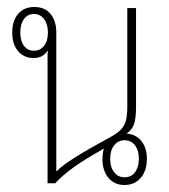

<svg xmlns="http://www.w3.org/2000/svg" viewBox="-20 -524 484 549"><path d="M116 0V-347Q116 -355 116 -363Q116 -371 117 -380Q103 -358 76 -358Q49 -358 32 -377.5Q15 -397 15 -431Q15 -465 32 -484.5Q49 -504 78 -504Q109 -504 125 -483.5Q141 -463 141 -431V-35H143Q155 -49 194 -73.5Q233 -98 283 -125Q308 -138 321 -149Q334 -160 339 -176Q344 -192 344 -219V-501H369V-219Q369 -187 363.5 -170Q358 -153 342 -142Q369 -140 384.5 -120.5Q400 -101 400 -70Q400 -36 382.5 -15.5Q365 5 336 5Q307 5 290 -15.5Q273 -36 273 -69Q273 -86 277 -99Q225 -70 192.5 -47Q160 -24 138 0ZM77 -379Q95 -379 106 -393Q117 -407 117 -431Q117 -455 106 -469.5Q95 -484 77 -484Q59 -484 48.5 -469.5Q38 -455 38 -431Q38 -407 48.5 -393Q59 -379 77 -379ZM336 -17Q355 -17 366 -31.5Q377 -46 377 -70Q377 -94 366 -108.5Q355 -123 336 -123Q318 -123 306.5 -108.5Q295 -94 295 -70Q295 -46 306.5 -31.5Q318 -17 336 -17Z"/></svg>

Font: Noto Sans Thai Looped UI Narrow Thin
Style: Regular
Weight: 100
Width: 4
Designer: Cadson Demak Team
Foundry: Cadson Demak Co., Ltd.
Version: Version 1.000; ttfautohint (v1.8.4.7-5d5b)